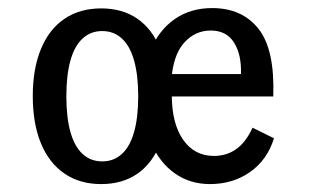

<svg xmlns="http://www.w3.org/2000/svg" viewBox="-20 -447 771 478"><path d="M61.6 -208Q61.6 -276 82 -325.2Q102.3 -374.4 140.7 -400.3Q179 -426.1 232 -426.1Q284.8 -426.1 322 -400.4Q359.2 -374.7 378.5 -326Q397.8 -277.2 397.8 -207.6Q397.8 -137.8 378.5 -89Q359.1 -40.1 321.9 -14.4Q284.6 11.3 231.8 11.3Q178.7 11.3 140.5 -14.9Q102.2 -41 81.9 -90.2Q61.6 -139.4 61.6 -208ZM324.1 -207.3Q324.1 -259.7 313.9 -296Q303.8 -332.4 283.5 -351Q263.3 -369.7 234.5 -369.7Q205.8 -369.7 185.6 -351.1Q165.4 -332.5 155.3 -296.2Q145.2 -259.9 145.2 -207.4Q145.2 -154.9 155.3 -118.6Q165.4 -82.3 185.6 -63.7Q205.8 -45.2 234.5 -45.2Q263.3 -45.2 283.5 -63.8Q303.8 -82.4 313.9 -118.7Q324.1 -155 324.1 -207.3ZM334 -208.3Q334 -272.4 354.6 -322Q375.3 -371.6 414.6 -399.2Q453.9 -426.9 508.2 -426.9Q582.5 -426.9 623.4 -375.5Q664.4 -324.1 660.3 -206.9H376.9L376 -262.6H579.9Q581.5 -311.1 562.7 -341Q543.8 -371 504.6 -371Q465.9 -371 438.6 -340.8Q411.3 -310.6 406.8 -249.2L409.3 -245.8Q407.7 -229.2 407.7 -210.3Q407.7 -139.8 435.8 -99.3Q463.9 -58.8 512.6 -58.8Q544.6 -58.8 568.5 -76.1Q592.5 -93.4 608.7 -129.1L662.1 -102.7Q645.5 -49 602.7 -18.9Q560 11.3 502.5 11.3Q452.8 11.3 414.8 -15.7Q376.7 -42.7 355.3 -92.7Q334 -142.7 334 -208.3Z"/></svg>

Font: Playfair Micro SmCond SmLight
Style: Regular
Weight: 360
Width: 4
Designer: Claus Eggers Sørensen
Foundry: Claus Eggers Sørensen
Version: Version 2.100;Glyphs 3.2 (3219)